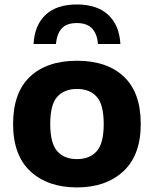

<svg xmlns="http://www.w3.org/2000/svg" viewBox="-20 -827 688 858"><path d="M324 10.5Q193.5 10.5 116 -61.2Q38.5 -133 38.5 -273Q38.5 -413 114 -484.2Q189.5 -555.5 324 -555.5Q458.5 -555.5 533.8 -484.2Q609 -413 609 -273Q609 -133.5 531.2 -61.5Q453.5 10.5 324 10.5ZM324 -116Q380.5 -116 412 -151Q443.5 -186 443.5 -272.5Q443.5 -360 412 -394.8Q380.5 -429.5 324 -429.5Q267.5 -429.5 236 -394.8Q204.5 -360 204.5 -273.5Q204.5 -186.5 235.8 -151.2Q267 -116 324 -116ZM130 -630.5Q134.5 -714.5 183.8 -760.8Q233 -807 323.5 -807Q414 -807 463.8 -760.5Q513.5 -714 518 -630.5H418Q414 -676 391.2 -700Q368.5 -724 323.5 -724Q278 -724 256 -700Q234 -676 230 -630.5Z"/></svg>

Font: Encode Sans SemiExpanded SemiExpanded
Style: Bold
Weight: 700
Width: 6
Designer: Multiple Designers
Foundry: Impallari Type
Version: Version 3.000; ttfautohint (v1.8.3) -l 8 -r 50 -G 200 -x 14 